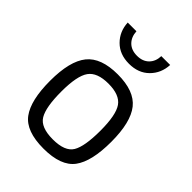

<svg xmlns="http://www.w3.org/2000/svg" viewBox="-211 -833 950 950"><g transform="rotate(45 264.0 -358.0)"><path d="M264.5 -510Q381 -510 429.5 -449Q478 -388 478 -251Q478 -114 432 -52Q386 10 264 10Q142 10 96 -52Q50 -114 50 -251Q50 -388 99 -449Q148 -510 264.5 -510ZM264.5 -55Q349 -55 375 -98.5Q401 -142 401 -252Q401 -362 372 -403.5Q343 -445 264.5 -445Q186 -445 156.5 -403.5Q127 -362 127 -252.5Q127 -143 153.5 -99Q180 -55 264.5 -55ZM353 -726H415Q412 -666 372 -626Q332 -586 266.5 -586Q201 -586 161 -626Q121 -666 118 -726H179Q181 -688 204 -665Q227 -642 266.5 -642Q306 -642 329 -665Q352 -688 353 -726Z"/></g></svg>

Font: Titillium Web
Style: Regular
Weight: 400
Version: Version 1.001;PS 57.000;hotconv 1.0.70;makeotf.lib2.5.55311